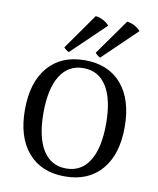

<svg xmlns="http://www.w3.org/2000/svg" viewBox="-83 -791 713 869"><g transform="rotate(10 273.5 -356.5)"><path d="M273.5 12.9Q165.1 12.9 104.7 -57.5Q44.2 -127.8 44.2 -253.7Q44.2 -380 104.7 -450.4Q165.1 -520.8 273.5 -520.8Q381.8 -520.8 442.3 -450.4Q502.7 -380 502.7 -253.7Q502.7 -127.8 442.3 -57.5Q381.8 12.9 273.5 12.9ZM273.5 -23.4Q343.3 -23.4 380.2 -83.1Q417.2 -142.8 417.2 -253.7Q417.2 -365.1 380.2 -424.8Q343.3 -484.5 273.5 -484.5Q203.7 -484.5 166.5 -424.8Q129.3 -365.1 129.3 -253.7Q129.3 -142.8 166.5 -83.1Q203.7 -23.4 273.5 -23.4ZM349.3 -693.1 194.6 -544.4Q188.7 -546.4 181.1 -552.4Q173.5 -558.5 171 -562L286.5 -725.8Q302.2 -724.8 319.8 -716Q337.5 -707.2 349.3 -693.1ZM493.3 -693.5 338.6 -544.4Q332.7 -546.4 325.1 -552.7Q317.5 -558.9 315 -562.5L430.9 -725.8Q446.6 -724.8 463.8 -716Q481 -707.2 493.3 -693.5Z"/></g></svg>

Font: Arima Thin
Style: Regular
Weight: 100
Designer: Joana Correia and Natanael Gama
Foundry: NDISCOVER
Version: Version 1.101;gftools[0.9.23]